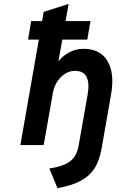

<svg xmlns="http://www.w3.org/2000/svg" viewBox="-20 -742 609 982"><path d="M273.9 220.4 232.5 120Q306.3 108.3 339.6 82.2Q372.8 56.1 382.1 3.4L427.9 -256.4Q438.7 -318 422.7 -348.8Q406.7 -379.6 363.7 -379.6Q323.8 -379.6 291.6 -347.6Q259.4 -315.7 250.7 -267.6L203.3 0H84.1L178.7 -539.4H123.5L139.1 -634.2H195.5L203.3 -681.2L331.1 -722L315.5 -634.2H442.7L426.5 -539.4H298.7L278.7 -428.6Q304.3 -459.5 337.2 -475.9Q370.1 -492.4 406.7 -492.4Q491.9 -492.4 529.5 -430.4Q567.1 -368.4 548.1 -259.2L499.5 18Q488.5 81 461.9 121.2Q435.2 161.4 389 184.8Q342.8 208.2 273.9 220.4Z"/></svg>

Font: Overpass
Style: Italic
Weight: 400
Italic angle: -10°
Designer: Delve Withrington, Dave Bailey, Thomas Jockin
Foundry: Delve Fonts LLC
Version: Version 4.000